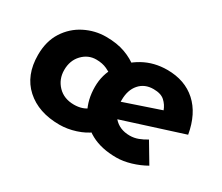

<svg xmlns="http://www.w3.org/2000/svg" viewBox="-88 -668 1030 889"><g transform="rotate(30 427.5 -223.0)"><path d="M443 -39Q414 -16 370.5 -2Q327 12 285 12Q173 12 105.5 -49Q38 -110 38 -219Q38 -292 71 -343.5Q104 -395 157.5 -422Q211 -449 270 -449Q329 -449 372.5 -433Q416 -417 447 -391L379 -301Q365 -312 340.5 -323.5Q316 -335 283 -335Q240 -335 209 -302.5Q178 -270 178 -219Q178 -170 210.5 -136Q243 -102 297 -102Q343 -102 373 -127ZM589 12Q509 12 453.5 -18Q398 -48 369 -101Q340 -154 340 -223Q340 -289 374 -342Q408 -395 465 -426.5Q522 -458 592 -458Q686 -458 746.5 -403.5Q807 -349 825 -246L505 -144Q537 -107 592 -107Q615 -107 636.5 -115Q658 -123 679 -136L741 -32Q706 -12 665.5 0Q625 12 589 12ZM478 -222 670 -287Q661 -312 641 -330.5Q621 -349 581 -349Q534 -349 506 -317Q478 -285 478 -231Q478 -227 478 -222Z"/></g></svg>

Font: Reem Kufi Ink
Style: Bold
Weight: 700
Designer: Khaled Hosny
Version: Version 1.002